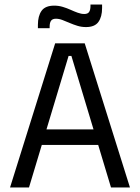

<svg xmlns="http://www.w3.org/2000/svg" viewBox="-20 -831 620 851"><path d="M24.5 0 224.5 -639H355.5L556 0H472L296.5 -583H284L108.5 0ZM144.5 -188.5V-257.5H435.5V-188.5ZM361 -711Q341.5 -711 323.5 -716.5Q305.5 -722 288.8 -729.2Q272 -736.5 257 -742.2Q242 -748 228 -748Q212.5 -748 206.2 -739Q200 -730 200 -712.5V-706H148V-721Q148 -760 164.2 -783Q180.5 -806 220.5 -806Q240 -806 258.2 -800.5Q276.5 -795 293 -787.5Q309.5 -780 324.8 -774.5Q340 -769 353.5 -769Q369 -769 375 -778Q381 -787 381 -804.5V-811H432.5V-795.5Q432.5 -756.5 416.2 -733.8Q400 -711 361 -711Z"/></svg>

Font: Anek Telugu
Style: Regular
Weight: 400
Designer: Omkar Bhoir (Telugu), Yesha Goshar (Latin)
Foundry: Ek Type
Version: Version 1.003